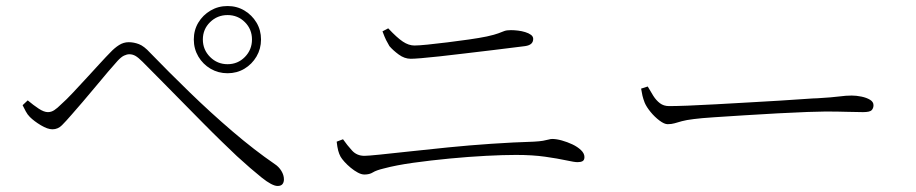

<svg xmlns="http://www.w3.org/2000/svg" viewBox="-20 -695 3040 637"><path d="M623 -564Q623 -595 638 -620Q653 -645 678.5 -660Q704 -675 735 -675Q766 -675 791 -660Q816 -645 831 -620Q846 -595 846 -564Q846 -533 831 -507.5Q816 -482 791 -467Q766 -452 735 -452Q704 -452 678.5 -467Q653 -482 638 -507.5Q623 -533 623 -564ZM653 -564Q653 -530 677 -506Q701 -482 735 -482Q769 -482 792.5 -506Q816 -530 816 -564Q816 -598 792.5 -621.5Q769 -645 735 -645Q701 -645 677 -621.5Q653 -598 653 -564ZM55 -346 72 -362Q91 -346 108.5 -334.5Q126 -323 139 -323Q150 -323 160 -329.5Q170 -336 183 -349Q200 -364 222 -387.5Q244 -411 267.5 -436.5Q291 -462 312 -485Q333 -508 346 -521Q360 -536 375 -545.5Q390 -555 407 -555Q424 -555 441 -548.5Q458 -542 478 -520Q539 -457 609 -389Q679 -321 751.5 -259Q824 -197 891 -151Q905 -142 913.5 -128Q922 -114 922 -100Q922 -90 917 -84Q912 -78 901 -78Q883 -78 848 -106Q813 -134 766 -177Q747 -195 717 -224Q687 -253 652 -288.5Q617 -324 580.5 -361Q544 -398 511 -431.5Q478 -465 453 -490Q439 -504 429.5 -509.5Q420 -515 409 -515Q401 -515 391.5 -510.5Q382 -506 370 -493Q358 -480 338.5 -457Q319 -434 297 -407.5Q275 -381 254 -356.5Q233 -332 218 -315Q199 -293 185.5 -279.5Q172 -266 154 -266Q138 -266 115.5 -279.5Q93 -293 79 -307Q71 -315 65.5 -325.5Q60 -336 55 -346Z M1722 -542Q1668 -535 1617 -529Q1566 -523 1520.5 -517.5Q1475 -512 1438.5 -508Q1402 -504 1377.5 -502Q1353 -500 1343 -500Q1322 -500 1303 -514Q1284 -528 1272 -542Q1266 -552 1261 -562Q1256 -572 1249 -591L1268 -601Q1297 -570 1316.5 -557Q1336 -544 1355 -544Q1369 -544 1398.5 -547Q1428 -550 1464.5 -554.5Q1501 -559 1536 -564Q1571 -569 1595 -574Q1622 -580 1633.5 -584.5Q1645 -589 1653 -592Q1661 -595 1675 -595Q1686 -595 1698.5 -593.5Q1711 -592 1722.5 -588.5Q1734 -585 1741.5 -579.5Q1749 -574 1749 -566Q1749 -556 1742.5 -550Q1736 -544 1722 -542ZM1097 -225 1118 -233Q1132 -213 1148 -195.5Q1164 -178 1189 -178Q1200 -178 1239.5 -182Q1279 -186 1338 -192.5Q1397 -199 1467 -206Q1537 -213 1610.5 -218Q1684 -223 1751 -225Q1770 -226 1781.5 -228Q1793 -230 1800 -232Q1807 -234 1812 -234Q1826 -234 1844 -229Q1862 -224 1879 -216Q1896 -208 1907.5 -197Q1919 -186 1919 -174Q1919 -164 1913 -160.5Q1907 -157 1896 -157Q1886 -157 1858.5 -163Q1831 -169 1789 -175Q1747 -181 1692 -181Q1650 -181 1592.5 -178Q1535 -175 1472 -169Q1409 -163 1351.5 -155Q1294 -147 1253 -136Q1228 -130 1217 -123Q1206 -116 1189 -116Q1179 -116 1167 -122.5Q1155 -129 1143.5 -138.5Q1132 -148 1123 -158Q1114 -168 1110 -175Q1105 -184 1102 -195.5Q1099 -207 1097 -225Z M2129 -408Q2138 -392 2147.5 -377Q2157 -362 2169.5 -352.5Q2182 -343 2200 -343Q2221 -343 2262 -344.5Q2303 -346 2355 -349Q2407 -352 2461.5 -355Q2516 -358 2565 -361Q2614 -364 2648 -366.5Q2682 -369 2692 -369Q2742 -372 2764.5 -375Q2787 -378 2806 -378Q2821 -378 2838 -374.5Q2855 -371 2866.5 -364Q2878 -357 2878 -346Q2878 -336 2872 -329.5Q2866 -323 2843 -323Q2818 -323 2789.5 -324Q2761 -325 2718 -325Q2701 -325 2658.5 -323.5Q2616 -322 2561 -319Q2506 -316 2450.5 -312.5Q2395 -309 2349.5 -306Q2304 -303 2282 -300Q2257 -297 2242.5 -293Q2228 -289 2218 -286Q2208 -283 2195 -283Q2184 -283 2168 -295Q2152 -307 2138.5 -323.5Q2125 -340 2119 -354Q2114 -367 2111.5 -377.5Q2109 -388 2107 -401Z"/></svg>

Font: Source Han Serif JP VF
Style: Regular
Weight: 250
Designer: Ryoko NISHIZUKA 西塚涼子 (kana & ideographs); Frank Grießhammer (Latin, Greek & Cyrillic); Wenlong ZHANG 张文龙 (bopomofo); San
Foundry: Adobe
Version: Version 2.001;hotconv 1.1.0;makeotfexe 2.6.0